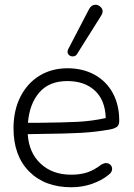

<svg xmlns="http://www.w3.org/2000/svg" viewBox="-20 -782 567 810"><path d="M37 -241Q37 -316 66 -373.5Q95 -431 146.5 -462.5Q198 -494 265 -494Q329 -494 378.5 -467Q428 -440 455.5 -390Q483 -340 483 -273Q483 -255 474 -247.5Q465 -240 445 -236Q385 -225 321 -221.5Q257 -218 153 -217L97 -216Q102 -137 152 -91Q202 -45 280 -45Q318 -45 347.5 -54.5Q377 -64 408 -88Q419 -94 427 -94Q438 -94 445.5 -87Q453 -80 453 -69Q453 -56 439 -45Q408 -20 367 -6Q326 8 281 8Q169 8 103 -58.5Q37 -125 37 -241ZM144 -264Q246 -265 306.5 -268Q367 -271 426 -284Q424 -359 380.5 -399.5Q337 -440 264 -440Q187 -440 145.5 -391.5Q104 -343 98 -264ZM287 -544Q278 -544 271.5 -549.5Q265 -555 265 -564Q265 -569 268 -575L356 -744Q366 -762 383 -762Q394 -762 403.5 -753.5Q413 -745 413 -734Q413 -726 408 -718L305 -554Q299 -544 287 -544Z"/></svg>

Font: SN Pro Light
Style: Regular
Weight: 300
Designer: Tobias Whetton
Foundry: Supernotes
Version: Version 1.002